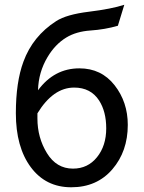

<svg xmlns="http://www.w3.org/2000/svg" viewBox="-20 -772 602 804"><path d="M285.6 -65.9Q347.7 -65.9 386.2 -113.8Q424.8 -161.6 424.8 -234.4Q424.8 -304.7 395 -351.1Q359.9 -405.3 290.5 -405.3Q202.6 -405.3 136.7 -297.4V-275.9Q136.7 -195.8 176.5 -130.9Q216.3 -65.9 285.6 -65.9ZM278.3 12.2Q171.4 12.2 108.9 -72Q46.4 -156.2 46.4 -297.9Q46.4 -428.2 78.1 -513.7Q117.2 -620.6 215.3 -683.6Q258.3 -711.4 352.3 -722.9Q446.3 -734.4 500.5 -752L473.6 -664.1Q419.4 -648.4 359.1 -644.3Q298.8 -640.1 257.3 -614.7Q210.9 -586.4 179.2 -533.2Q141.1 -469.7 139.2 -394Q207 -485.8 312.5 -485.8Q404.3 -485.8 459.7 -415.3Q515.1 -344.7 515.1 -249Q515.1 -138.2 450.4 -63Q385.7 12.2 278.3 12.2Z"/></svg>

Font: Cadman
Style: Regular
Weight: 400
Designer: Paul James MIller
Foundry: High-Logic / Made with FontCreator
Version: Version 2.114;March 28, 2021;FontCreator 13.0.0.2683 64-bit